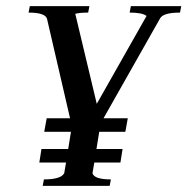

<svg xmlns="http://www.w3.org/2000/svg" viewBox="-20 -605 610 625"><path d="M271 -585 267 -564Q240 -564 225 -560L295 -267L457 -553Q444 -564 402 -564L406 -585H570L566 -564Q511 -564 501 -545L317 -220H396L388 -176H303L294 -120H379L372 -76H287L281 -41Q287 -21 341 -21L337 0H119L123 -21Q178 -21 189 -41L195 -76H108L115 -120H202L211 -176H124L132 -220H208L133 -544Q127 -564 73 -564L77 -585Z"/></svg>

Font: Judson
Style: Italic
Weight: 400
Italic angle: -9.5°
Version: Version 20110429